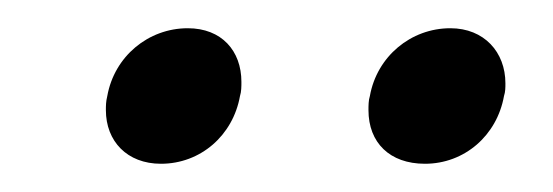

<svg xmlns="http://www.w3.org/2000/svg" viewBox="-20 -637 392 136"><path d="M55 -559C55 -537 70 -521 94 -521C122 -521 145 -541 150 -569C151 -572 151 -576 151 -579C151 -601 137 -617 113 -617C85 -617 61 -597 56 -569C55 -565 55 -562 55 -559ZM241 -559C241 -536 256 -521 281 -521C309 -521 332 -541 337 -569C338 -572 338 -575 338 -578C338 -600 323 -617 299 -617C271 -617 247 -597 242 -569C241 -566 241 -562 241 -559Z"/></svg>

Font: KpSans
Style: Italic
Weight: 400
Italic angle: -11°
Version: Version 0.66